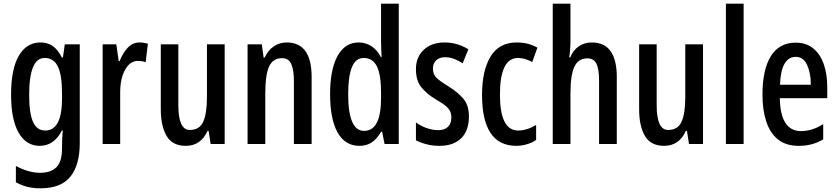

<svg xmlns="http://www.w3.org/2000/svg" viewBox="-20 -780 4539 1040"><path d="M199 -550Q237 -550 265 -531Q293 -512 315 -469H321L331 -540H412V-4Q412 113 361.5 176.5Q311 240 199 240Q160 240 128 232Q96 224 66 207V119Q136 156 197 156Q255 156 285.5 126Q316 96 316 23V8Q316 -8 317 -30Q318 -52 320 -74H316Q273 10 195 10Q122 10 81 -61Q40 -132 40 -267Q40 -406 82 -478Q124 -550 199 -550ZM222 -466Q138 -466 138 -266Q138 -166 159 -119.5Q180 -73 225 -73Q316 -73 316 -247V-273Q316 -373 293.5 -419.5Q271 -466 222 -466Z M735 -550Q758 -550 781 -543L769 -443Q752 -450 727 -450Q684 -450 657.5 -402Q631 -354 631 -280V0H536V-540H610L623 -449H628Q645 -493 672 -521.5Q699 -550 735 -550Z M1197 -540V0H1121L1110 -71H1104Q1068 10 986 10Q914 10 882.5 -43.5Q851 -97 851 -188V-540H946V-210Q946 -76 1008 -76Q1061 -76 1081 -121Q1101 -166 1101 -256V-540Z M1533 -550Q1668 -550 1668 -363V0H1572V-341Q1572 -402 1557.5 -433.5Q1543 -465 1508 -465Q1459 -465 1438 -420.5Q1417 -376 1417 -274V0H1321V-540H1398L1408 -468H1414Q1431 -507 1462.5 -528.5Q1494 -550 1533 -550Z M1927 10Q1849 10 1808.5 -62.5Q1768 -135 1768 -270Q1768 -404 1808.5 -477Q1849 -550 1923 -550Q1960 -550 1991.5 -530Q2023 -510 2043 -471H2047Q2046 -496 2045 -515.5Q2044 -535 2044 -550V-760H2140V0H2063L2050 -66H2044Q2022 -28 1994 -9Q1966 10 1927 10ZM1952 -71Q2044 -71 2044 -248V-278Q2044 -375 2021.5 -420.5Q1999 -466 1950 -466Q1906 -466 1886 -415.5Q1866 -365 1866 -270Q1866 -71 1952 -71Z M2520 -149Q2520 -72 2478 -31Q2436 10 2361 10Q2323 10 2290.5 1.5Q2258 -7 2233 -20V-117Q2256 -99 2289 -87Q2322 -75 2355 -75Q2388 -75 2406.5 -93Q2425 -111 2425 -145Q2425 -173 2407.5 -193.5Q2390 -214 2343 -240Q2293 -270 2263 -306.5Q2233 -343 2233 -405Q2233 -471 2275.5 -510.5Q2318 -550 2388 -550Q2424 -550 2456 -540.5Q2488 -531 2517 -513L2486 -437Q2464 -452 2440 -461Q2416 -470 2391 -470Q2360 -470 2342.5 -453Q2325 -436 2325 -408Q2325 -379 2342.5 -360.5Q2360 -342 2408 -313Q2458 -282 2489 -246.5Q2520 -211 2520 -149Z M2777 10Q2591 10 2591 -267Q2591 -397 2637 -473.5Q2683 -550 2779 -550Q2813 -550 2840.5 -542.5Q2868 -535 2891 -522L2863 -444Q2822 -466 2786 -466Q2688 -466 2688 -267Q2688 -73 2787 -73Q2833 -73 2884 -103V-22Q2861 -6 2832 2Q2803 10 2777 10Z M3070 -559Q3070 -509 3063 -469H3069Q3084 -508 3115 -529Q3146 -550 3185 -550Q3255 -550 3288 -502Q3321 -454 3321 -363V0H3225V-341Q3225 -406 3210.5 -435Q3196 -464 3162 -464Q3112 -464 3091 -418Q3070 -372 3070 -274V0H2974V-760H3070Z M3788 -540V0H3712L3701 -71H3695Q3659 10 3577 10Q3505 10 3473.5 -43.5Q3442 -97 3442 -188V-540H3537V-210Q3537 -76 3599 -76Q3652 -76 3672 -121Q3692 -166 3692 -256V-540Z M4008 0H3912V-760H4008Z M4290 -549Q4347 -549 4385 -518Q4423 -487 4442 -432.5Q4461 -378 4461 -309V-248H4204Q4207 -70 4319 -70Q4349 -70 4378.5 -79Q4408 -88 4439 -108V-25Q4381 10 4307 10Q4236 10 4193 -25.5Q4150 -61 4130 -123.5Q4110 -186 4110 -266Q4110 -403 4155.5 -476Q4201 -549 4290 -549ZM4290 -472Q4252 -472 4230 -435.5Q4208 -399 4205 -321H4372Q4372 -384 4352 -428Q4332 -472 4290 -472Z"/></svg>

Font: Noto Sans ExtraCondensed Medium
Style: Regular
Weight: 500
Width: 2
Designer: Monotype Design Team
Foundry: Monotype Imaging Inc.
Version: Version 2.013; ttfautohint (v1.8.4.7-5d5b)